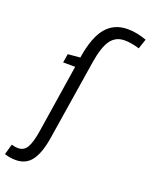

<svg xmlns="http://www.w3.org/2000/svg" viewBox="-277 -842 908 1154"><g transform="rotate(20 177.5 -265.0)"><path d="M-30 220Q-68 220 -102 208L-83 141Q-61 148 -42 148Q-3 148 16 114.5Q35 81 46 13L115 -429H38L47 -485L125 -492Q146 -627 197.5 -688.5Q249 -750 335 -750Q367 -750 396.5 -744Q426 -738 457 -727L436 -664Q413 -671 389.5 -675.5Q366 -680 340 -680Q284 -680 252 -635.5Q220 -591 204 -489L123 22Q107 123 71 171.5Q35 220 -30 220Z"/></g></svg>

Font: Georama
Style: Italic
Weight: 400
Italic angle: -9°
Designer: Jean-Baptiste Levee
Foundry: Production Type
Version: Version 1.000